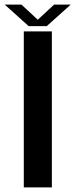

<svg xmlns="http://www.w3.org/2000/svg" viewBox="-34 -811 330 831"><path d="M69 0H190.5V-675H69ZM90 -698H168.5L272 -791H200L129.5 -725.5L59 -791H-13.5Z"/></svg>

Font: Anybody Thin Medium
Style: Regular
Weight: 500
Version: Version 1.113;gftools[0.9.25]